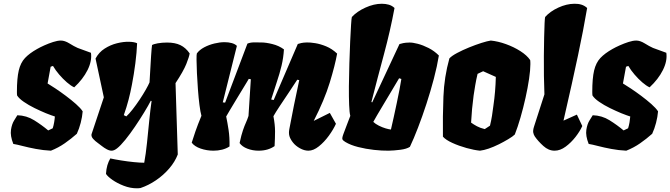

<svg xmlns="http://www.w3.org/2000/svg" viewBox="-20 -808 3637 1042"><path d="M256.3 9.8Q214.4 7.8 174.6 0.2Q134.8 -7.3 103 -15.6Q71.3 -23.9 52.2 -26.9Q34.7 -71.3 39.6 -103.3Q44.4 -135.3 57.1 -155Q69.8 -174.8 74.2 -182.6Q124 -181.2 165.5 -155.3Q207 -129.4 241.7 -100.1L266.1 -111.8Q271 -127 273.9 -144.3Q276.9 -161.6 277.8 -175.8Q272.9 -177.2 257.8 -182.6Q242.7 -188 228.5 -193.8Q200.2 -205.6 167.7 -221.4Q135.3 -237.3 109.1 -255.4Q83 -273.4 72.8 -290Q72.3 -293.9 72 -298.6Q71.8 -303.2 71.8 -309.1Q71.8 -383.3 81.8 -425.5Q91.8 -467.8 115.7 -493.2Q139.6 -518.6 181.2 -542Q197.3 -551.3 220.7 -561.8Q244.1 -572.3 268.3 -580.1Q292.5 -587.9 310.5 -587.9Q331.5 -587.9 356.7 -572.3Q381.8 -556.6 401.4 -547.9L473.6 -521.5Q480 -477.5 455.1 -427.7Q430.2 -377.9 382.8 -334Q364.7 -342.3 343 -361.1Q321.3 -379.9 301 -403.6Q280.8 -427.2 267.6 -450.2L254.9 -445.8L238.3 -355Q253.9 -345.7 280.8 -327.9Q307.6 -310.1 337.4 -287.8Q367.2 -265.6 392.3 -243.4Q417.5 -221.2 428.7 -203.6Q426.3 -173.8 418 -141.6Q409.7 -109.4 397 -82Q365.7 -54.2 331.3 -30.3Q296.9 -6.3 256.3 9.8Z M722.2 213.9Q687 213.9 651.6 200.2Q616.2 186.5 590.1 168.2Q564 149.9 555.2 135.7Q556.6 109.4 562.7 88.9Q568.8 68.4 578.6 51.8Q602.5 57.1 637.5 62.7Q672.4 68.4 706.8 71.8Q741.2 75.2 762.7 75.2Q771.5 27.8 777.8 -33Q784.2 -93.8 790 -153.8Q795.9 -213.9 802.7 -259.8L798.3 -261.2Q785.2 -235.4 762.2 -197.8Q739.3 -160.2 712.6 -120.8Q686 -81.5 660.2 -49.6Q634.3 -17.6 614.7 -2.4Q606.4 3.9 599.9 6.6Q593.3 9.3 587.4 9.8Q575.2 10.3 560.5 2.7Q545.9 -4.9 533.2 -15.1Q525.4 -22 511 -32Q496.6 -42 485.6 -54.2Q474.6 -66.4 476.6 -79.1L543.5 -279.8L498.5 -490.2Q516.6 -524.4 548.1 -544.4Q579.6 -564.5 614.7 -573.2Q649.9 -582 679.7 -581.3Q709.5 -580.6 724.1 -573.2Q722.2 -524.4 714.6 -464.8Q707 -405.3 695.8 -347.7Q688 -306.2 677.7 -266.8Q667.5 -227.5 651.9 -183.1L665.5 -176.3Q680.2 -189.5 699.5 -214.1Q718.8 -238.8 737.8 -267.3Q756.8 -295.9 771.2 -321.3Q785.6 -346.7 791.5 -360.8Q796.9 -459 800 -505.1Q803.2 -551.3 805.2 -563.5Q813.5 -568.8 836.4 -573Q859.4 -577.1 886.7 -577.1Q930.2 -577.1 959.2 -563Q988.3 -548.8 1009.3 -518.1Q1006.8 -500 991 -460.4Q975.1 -420.9 932.6 -356.9L944.8 30.3Q929.2 70.8 897.9 106.9Q866.7 143.1 826.4 170.4Q786.1 197.8 742.7 212.4Q733.4 213.9 722.2 213.9Z M1138.7 9.8Q1102.1 9.8 1068.8 -1.7Q1035.6 -13.2 1020.5 -33.7Q1033.2 -73.2 1040.5 -94.7Q1047.9 -116.2 1054.9 -134Q1062 -151.9 1073.2 -179.7Q1067.4 -199.7 1062.5 -238.3Q1057.6 -276.9 1054.2 -322.5Q1050.8 -368.2 1048.8 -410.9Q1046.9 -453.6 1046.6 -483.2Q1046.4 -512.7 1048.3 -518.1Q1062.5 -537.6 1088.4 -551.3Q1114.3 -564.9 1143.8 -572Q1173.3 -579.1 1198.7 -579.1Q1220.2 -579.1 1237.8 -574.2Q1255.4 -569.3 1265.6 -559.1L1189 -252.4L1201.7 -251L1322.8 -571.3Q1339.8 -578.1 1358.4 -577.9Q1377 -577.6 1397.5 -577.6Q1423.3 -577.6 1458.5 -568.8Q1493.7 -560.1 1521 -540Q1518.1 -493.2 1507.8 -450.7Q1497.6 -408.2 1482.7 -364.3Q1467.8 -320.3 1451.7 -268.1L1465.3 -265.1L1596.2 -569.3Q1604.5 -571.8 1615.2 -574.5Q1626 -577.1 1646 -577.6Q1663.1 -578.1 1690.9 -573.7Q1718.8 -569.3 1750.2 -556.4Q1781.7 -543.5 1809.6 -517.1Q1798.3 -453.6 1769.5 -359.6Q1740.7 -265.6 1682.6 -151.9L1770 -195.3L1803.2 -136.2Q1789.1 -105 1764.4 -71Q1739.7 -37.1 1710.4 -13.7Q1681.2 9.8 1653.8 9.8Q1631.3 9.8 1607.9 -3.2Q1584.5 -16.1 1569.8 -34.7Q1555.7 -52.7 1550.8 -69.1Q1545.9 -85.4 1550.3 -107.9Q1562.5 -173.3 1575.4 -236.8Q1588.4 -300.3 1604 -373L1593.3 -375.5Q1572.8 -343.3 1546.6 -304.7Q1520.5 -266.1 1497.8 -231.7Q1475.1 -197.3 1463.9 -177.2Q1472.7 -130.9 1472.7 -95.5Q1472.7 -60.1 1470.2 -15.1Q1434.6 9.8 1383.3 9.8Q1351.1 9.8 1322.5 -1.2Q1293.9 -12.2 1280.3 -31.7Q1290 -76.7 1298.6 -101.3Q1307.1 -126 1314.7 -142.6Q1322.3 -159.2 1328.6 -178.7L1341.3 -377.9L1330.1 -379.9Q1330.1 -379.4 1319.8 -362.5Q1309.6 -345.7 1293.7 -319.6Q1277.8 -293.5 1260.5 -264.9Q1243.2 -236.3 1228.8 -212.2Q1214.4 -188 1207.5 -175.8Q1214.4 -143.1 1220.5 -103Q1226.6 -63 1225.6 -13.2Q1208 -1.5 1185.3 4.2Q1162.6 9.8 1138.7 9.8Z M2088.9 9.8Q2053.2 10.3 2009.3 5.4Q1965.3 0.5 1923.8 -10Q1882.3 -20.5 1854 -37.6Q1841.8 -44.9 1838.6 -51.5Q1835.4 -58.1 1843.3 -79.6Q1853 -105.5 1860.6 -125.5Q1868.2 -145.5 1881.3 -179.7H1880.4Q1880.4 -180.2 1880.6 -180.2Q1880.9 -180.2 1880.9 -180.7Q1876.5 -195.3 1874.8 -238.5Q1873 -281.7 1873.5 -340.6Q1874 -399.4 1876 -462.9Q1877.9 -526.4 1880.4 -582Q1882.8 -637.7 1885.3 -674.3Q1887.7 -710.9 1889.6 -715.8Q1917.5 -746.1 1963.4 -766.8Q2009.3 -787.6 2052.2 -787.6Q2072.8 -787.6 2090.3 -782.5Q2107.9 -777.3 2121.1 -764.6Q2098.1 -641.1 2063.7 -513.4Q2029.3 -385.7 1995.6 -254.4L2000 -252.4L2147.9 -568.8Q2155.8 -571.3 2168.2 -574Q2180.7 -576.7 2201.7 -577.1Q2219.2 -577.6 2247.3 -570.3Q2275.4 -563 2306.2 -547.4Q2336.9 -531.7 2361.8 -506.8Q2352.5 -449.2 2334.7 -381.3Q2316.9 -313.5 2294.4 -244.6Q2272 -175.8 2248.5 -115Q2225.1 -54.2 2204.6 -11.2Q2187 0.5 2152.1 4.9Q2117.2 9.3 2088.9 9.8ZM2101.6 -105Q2108.4 -133.8 2116.7 -171.6Q2125 -209.5 2133.3 -248.8Q2141.6 -288.1 2148.2 -322.5Q2154.8 -356.9 2158.2 -379.4L2146 -383.3Q2142.1 -376.5 2128.4 -353.8Q2114.7 -331.1 2096.7 -300.5Q2078.6 -270 2059.8 -238.8Q2041 -207.5 2026.4 -182.6Q2011.7 -157.7 2005.9 -146.5Q2017.6 -135.3 2036.1 -126Q2054.7 -116.7 2072.8 -111.3Q2090.8 -106 2101.6 -105Z M2585 9.8Q2553.7 6.8 2512.2 -4.6Q2470.7 -16.1 2434.8 -32.5Q2398.9 -48.8 2383.8 -66.4Q2382.3 -177.2 2386.5 -283.7Q2390.6 -390.1 2418.9 -491.2Q2431.6 -504.9 2460.9 -520.5Q2490.2 -536.1 2525.6 -550.5Q2561 -564.9 2593.3 -575.2Q2625.5 -585.4 2643.6 -587.9Q2683.1 -584 2725.8 -568.6Q2768.6 -553.2 2804.2 -530.5Q2839.8 -507.8 2857.4 -481.9Q2857.9 -477.5 2858.2 -471.9Q2858.4 -466.3 2858.4 -460Q2858.4 -428.2 2851.3 -379.9Q2844.2 -331.5 2832 -276.9Q2819.8 -222.2 2804.7 -169.9Q2789.6 -117.7 2773.9 -78.1Q2763.2 -67.4 2738 -52.5Q2712.9 -37.6 2688.5 -25.4Q2627 4.9 2585 9.8ZM2610.8 -107.4 2639.2 -126Q2646 -153.8 2650.1 -179.7Q2654.3 -205.6 2657.7 -233.9Q2663.6 -274.4 2666.7 -312.3Q2669.9 -350.1 2670.9 -390.6L2602.1 -421.4L2571.8 -407.2Q2564 -374.5 2559.1 -345Q2554.2 -315.4 2550.3 -289.6Q2540.5 -217.3 2536.6 -142.6Q2550.8 -132.3 2568.4 -122.8Q2585.9 -113.3 2610.8 -107.4Z M2989.7 9.8Q2957 9.8 2928.7 -15.9Q2900.4 -41.5 2882.8 -66.9Q2876.5 -76.2 2874 -88.4Q2871.6 -100.6 2878.4 -121.6L2934.6 -295.9Q2932.6 -341.3 2931.9 -395.8Q2931.2 -450.2 2931.6 -504.6Q2932.1 -559.1 2933.1 -605.5Q2934.1 -651.9 2935.5 -681.6Q2937 -711.4 2938.5 -715.8Q2965.3 -746.1 3009.8 -766.6Q3054.2 -787.1 3096.7 -787.6Q3118.2 -788.1 3135.5 -782.7Q3152.8 -777.3 3166.5 -764.6Q3155.8 -702.1 3143.8 -639.9Q3131.8 -577.6 3116.9 -507.3Q3102.1 -437 3082.8 -350.6Q3063.5 -264.2 3038.1 -153.3L3110.8 -186L3140.1 -124Q3127.4 -95.7 3103.3 -64.7Q3079.1 -33.7 3049.6 -12Q3020 9.8 2989.7 9.8Z M3378.9 9.8Q3336.9 7.8 3297.1 0.2Q3257.3 -7.3 3225.6 -15.6Q3193.8 -23.9 3174.8 -26.9Q3157.2 -71.3 3162.1 -103.3Q3167 -135.3 3179.7 -155Q3192.4 -174.8 3196.8 -182.6Q3246.6 -181.2 3288.1 -155.3Q3329.6 -129.4 3364.3 -100.1L3388.7 -111.8Q3393.6 -127 3396.5 -144.3Q3399.4 -161.6 3400.4 -175.8Q3395.5 -177.2 3380.4 -182.6Q3365.2 -188 3351.1 -193.8Q3322.8 -205.6 3290.3 -221.4Q3257.8 -237.3 3231.7 -255.4Q3205.6 -273.4 3195.3 -290Q3194.8 -293.9 3194.6 -298.6Q3194.3 -303.2 3194.3 -309.1Q3194.3 -383.3 3204.3 -425.5Q3214.4 -467.8 3238.3 -493.2Q3262.2 -518.6 3303.7 -542Q3319.8 -551.3 3343.3 -561.8Q3366.7 -572.3 3390.9 -580.1Q3415 -587.9 3433.1 -587.9Q3454.1 -587.9 3479.2 -572.3Q3504.4 -556.6 3523.9 -547.9L3596.2 -521.5Q3602.5 -477.5 3577.6 -427.7Q3552.7 -377.9 3505.4 -334Q3487.3 -342.3 3465.6 -361.1Q3443.8 -379.9 3423.6 -403.6Q3403.3 -427.2 3390.1 -450.2L3377.4 -445.8L3360.8 -355Q3376.5 -345.7 3403.3 -327.9Q3430.2 -310.1 3460 -287.8Q3489.7 -265.6 3514.9 -243.4Q3540 -221.2 3551.3 -203.6Q3548.8 -173.8 3540.5 -141.6Q3532.2 -109.4 3519.5 -82Q3488.3 -54.2 3453.9 -30.3Q3419.4 -6.3 3378.9 9.8Z"/></svg>

Font: Fruktur
Style: Italic
Weight: 400
Italic angle: -8°
Designer: Viktoriya Grabowska, Eben Sorkin
Foundry: Viktoriya Grabowska
Version: Version 1.008; ttfautohint (v1.8.4.7-5d5b)